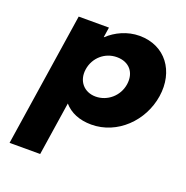

<svg xmlns="http://www.w3.org/2000/svg" viewBox="-138 -656 1012 1043"><g transform="rotate(20 368.0 -134.0)"><path d="M519.3 -257C508.5 -186 447.8 -136 380.8 -136C314.8 -136 269.5 -186 280.3 -257C291 -327 348.7 -377 417.7 -377C489.7 -377 530 -327 519.3 -257ZM707.3 -257C730.3 -407 643.8 -528 493.8 -528C423.8 -528 359.1 -497 314.6 -455H312.6L321.5 -513H146.5L28.2 260H205.2L252.5 -49C288.2 -8 341.7 15 410.7 15C560.7 15 684.4 -107 707.3 -257Z"/></g></svg>

Font: Sztylet
Style: BdObl
Weight: 700
Foundry: Cannot Into Space Fonts, PlusOne Fonts
Version: Version 0.12